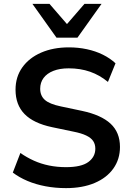

<svg xmlns="http://www.w3.org/2000/svg" viewBox="-20 -959 671 989"><path d="M320 10Q265 10 214.5 0.5Q164 -9 121.5 -27Q79 -45 46 -70L85 -171Q118 -148 154.5 -131.5Q191 -115 232.5 -106.5Q274 -98 320 -98Q399 -98 435 -124.5Q471 -151 471 -193Q471 -216 460 -232.5Q449 -249 424 -261Q399 -273 358 -281L248 -304Q153 -324 106.5 -371.5Q60 -419 60 -497Q60 -563 95 -612Q130 -661 192 -688Q254 -715 335 -715Q383 -715 427.5 -705.5Q472 -696 509.5 -677.5Q547 -659 575 -633L536 -537Q494 -572 444 -589.5Q394 -607 334 -607Q288 -607 255 -594Q222 -581 204.5 -557.5Q187 -534 187 -502Q187 -466 211 -444.5Q235 -423 293 -411L402 -388Q501 -367 549.5 -322Q598 -277 598 -202Q598 -139 564 -91Q530 -43 467.5 -16.5Q405 10 320 10ZM271 -765 147 -939H235L325 -835L415 -939H503L379 -765Z"/></svg>

Font: Nunito Sans 12pt ExtraLight
Style: Regular
Weight: 200
Version: Version 3.101;gftools[0.9.27]